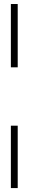

<svg xmlns="http://www.w3.org/2000/svg" viewBox="-20 -770 142 954"><path d="M34 -435.5V-750H68V-435.5ZM34 164.5V-145.5H68V164.5Z"/></svg>

Font: Imbue Thin 10pt
Style: Regular
Weight: 400
Version: Version 1.102